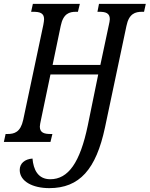

<svg xmlns="http://www.w3.org/2000/svg" viewBox="-37 -734 774 993"><path d="M218 239C374 239 460 142 506 -75L617 -600C630 -664 663 -673 698 -673H708L717 -714H475L467 -673H477C508 -673 531 -667 531 -635C531 -628 528 -613 526 -605L482 -398H235L277 -600C290 -664 322 -673 356 -673H366L376 -714H133L124 -673H135C168 -673 191 -667 191 -635C191 -628 189 -616 187 -605L83 -114C69 -50 37 -41 2 -41H-8L-17 0H224L234 -41H224C193 -41 169 -47 169 -79C169 -86 172 -101 174 -110L224 -349H471L417 -85C377 107 316 193 223 193C159 193 136 143 131 86C91 89 65 111 65 145C65 204 132 239 218 239Z"/></svg>

Font: Noto Serif ExtraCondensed
Style: Italic
Weight: 400
Width: 2
Italic angle: -12°
Designer: Monotype Design Team
Foundry: Monotype Imaging Inc.
Version: Version 2.014